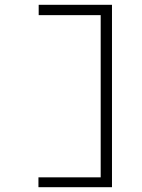

<svg xmlns="http://www.w3.org/2000/svg" viewBox="-20 -690 590 799"><path d="M446 89H140V48H399V-627H141V-670H446Z"/></svg>

Font: Inconsolata SemiExpanded Light
Style: Regular
Weight: 300
Width: 6
Monospace: yes
Designer: Raph Levien, Cyreal, Brenton Simpson
Foundry: Raph Levien, Cyreal, Google
Version: Version 3.001; ttfautohint (v1.8.2.53-6de2)